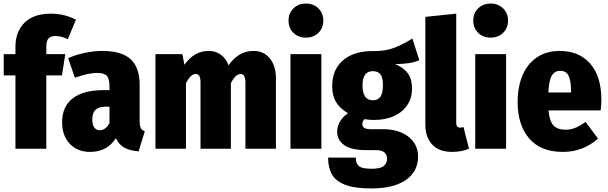

<svg xmlns="http://www.w3.org/2000/svg" viewBox="-20 -838 3426 1082"><path d="M241 -575V-533H348L329 -413H241V0H67V-413H1V-533H67V-574Q67 -659 118 -710Q169 -761 267 -761Q342 -761 408 -727L362 -617Q326 -635 292 -635Q265 -635 253 -621Q241 -607 241 -575Z M796 -98 761 15Q712 11 681.5 -5.5Q651 -22 633 -59Q583 18 488 18Q416 18 373 -28Q330 -74 330 -149Q330 -237 389.5 -283.5Q449 -330 562 -330H597V-350Q597 -395 582 -411Q567 -427 526 -427Q478 -427 402 -400L364 -510Q408 -530 459.5 -540.5Q511 -551 557 -551Q665 -551 716 -504.5Q767 -458 767 -360V-156Q767 -129 773 -117Q779 -105 796 -98ZM597 -144V-237H577Q537 -237 518.5 -219.5Q500 -202 500 -165Q500 -136 511 -120Q522 -104 542 -104Q559 -104 573.5 -115Q588 -126 597 -144Z M1535 -396V0H1363V-373Q1363 -421 1336 -421Q1307 -421 1281 -369V0H1110V-373Q1110 -421 1083 -421Q1054 -421 1028 -369V0H856V-533H1008L1019 -473Q1048 -513 1081.5 -532Q1115 -551 1157 -551Q1195 -551 1224 -530Q1253 -509 1268 -470Q1297 -511 1331.5 -531Q1366 -551 1410 -551Q1466 -551 1500.5 -509Q1535 -467 1535 -396Z M1791 -533V0H1617V-533ZM1802 -722Q1802 -680 1774.5 -653Q1747 -626 1704 -626Q1661 -626 1633.5 -653Q1606 -680 1606 -722Q1606 -763 1633.5 -790.5Q1661 -818 1704 -818Q1747 -818 1774.5 -790.5Q1802 -763 1802 -722Z M2343 -499Q2297 -477 2207 -477Q2256 -456 2279 -423.5Q2302 -391 2302 -339Q2302 -287 2276 -247Q2250 -207 2201.5 -184.5Q2153 -162 2088 -162Q2056 -162 2036 -167Q2022 -158 2022 -140Q2022 -125 2032.5 -117.5Q2043 -110 2073 -110H2137Q2229 -110 2282.5 -67Q2336 -24 2336 45Q2336 128 2267.5 176Q2199 224 2072 224Q1978 224 1924.5 203Q1871 182 1850 144Q1829 106 1829 50H1985Q1985 84 2003 98.5Q2021 113 2074 113Q2123 113 2142 98Q2161 83 2161 57Q2161 8 2099 8H2043Q1959 8 1919.5 -20.5Q1880 -49 1880 -97Q1880 -127 1897 -154.5Q1914 -182 1941 -200Q1894 -228 1873 -264Q1852 -300 1852 -353Q1852 -446 1913.5 -498.5Q1975 -551 2081 -550Q2148 -549 2198 -567.5Q2248 -586 2304 -621ZM2023 -357Q2023 -273 2081 -273Q2110 -273 2124 -293Q2138 -313 2138 -359Q2138 -401 2124 -419Q2110 -437 2081 -437Q2023 -437 2023 -357Z M2377 -137V-743L2551 -761V-144Q2551 -119 2573 -119Q2585 -119 2592 -122L2623 0Q2583 18 2527 18Q2455 18 2416 -23Q2377 -64 2377 -137Z M2832 -533V0H2658V-533ZM2843 -722Q2843 -680 2815.5 -653Q2788 -626 2745 -626Q2702 -626 2674.5 -653Q2647 -680 2647 -722Q2647 -763 2674.5 -790.5Q2702 -818 2745 -818Q2788 -818 2815.5 -790.5Q2843 -763 2843 -722Z M3365 -216H3071Q3077 -153 3100 -130Q3123 -107 3167 -107Q3195 -107 3221.5 -117.5Q3248 -128 3280 -151L3350 -57Q3266 18 3152 18Q3027 18 2962 -58Q2897 -134 2897 -264Q2897 -347 2924 -412Q2951 -477 3004.5 -514Q3058 -551 3135 -551Q3243 -551 3306 -479.5Q3369 -408 3369 -275Q3369 -250 3365 -216ZM3198 -324Q3198 -382 3184.5 -410.5Q3171 -439 3137 -439Q3106 -439 3090 -412.5Q3074 -386 3070 -317H3198Z"/></svg>

Font: Fira Sans Condensed ExtraBold
Style: Regular
Weight: 800
Width: 3
Designer: Carrois Corporate & Edenspiekermann AG
Foundry: Carrois Corporate GbR & Edenspiekermann AG
Version: Version 4.203